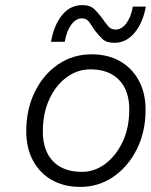

<svg xmlns="http://www.w3.org/2000/svg" viewBox="-20 -724 592 753"><path d="M303 -704Q334 -704 351 -687Q368 -670 381 -652Q393 -635 404 -621.5Q415 -608 434 -608Q457 -608 475.5 -632.5Q494 -657 501 -698H552Q540 -633 507 -594.5Q474 -556 429 -556Q398 -556 382.5 -570.5Q367 -585 354 -602Q342 -620 331 -636Q320 -652 301 -652Q278 -652 259.5 -627Q241 -602 234 -560H180Q192 -627 224 -665.5Q256 -704 303 -704ZM83 -210Q83 -295 116.5 -363.5Q150 -432 208 -471.5Q266 -511 339 -511Q403 -511 450.5 -484Q498 -457 524.5 -408Q551 -359 551 -293Q551 -208 517 -139.5Q483 -71 425 -31Q367 9 295 9Q231 9 183.5 -18Q136 -45 109.5 -94Q83 -143 83 -210ZM487 -295Q487 -369 447 -410.5Q407 -452 334 -452Q284 -452 241.5 -421Q199 -390 173.5 -335Q148 -280 148 -208Q148 -133 188 -91.5Q228 -50 301 -50Q351 -50 393 -81.5Q435 -113 461 -168Q487 -223 487 -295Z"/></svg>

Font: Overused Grotesk Book
Style: Italic
Weight: 350
Italic angle: -10°
Version: Version 0.003